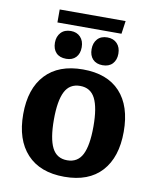

<svg xmlns="http://www.w3.org/2000/svg" viewBox="-87 -837 749 918"><g transform="rotate(10 287.5 -378.0)"><path d="M43 -247Q43 -371 106.5 -439Q170 -507 288 -507Q406 -507 468.5 -439.5Q531 -372 531 -247Q531 -123 468.5 -54.5Q406 14 288 14Q170 14 106.5 -54.5Q43 -123 43 -247ZM384 -247Q384 -338 361.5 -382.5Q339 -427 288 -427Q237 -427 214.5 -382.5Q192 -338 192 -247Q192 -155 214.5 -110.5Q237 -66 288 -66Q339 -66 361.5 -110.5Q384 -155 384 -247ZM311 -610Q311 -640 328 -659Q345 -678 376 -678Q406 -678 423.5 -659.5Q441 -641 441 -610Q441 -580 424 -561.5Q407 -543 376 -543Q345 -543 328 -561Q311 -579 311 -610ZM133 -610Q133 -640 150.5 -659Q168 -678 199 -678Q228 -678 245.5 -659.5Q263 -641 263 -610Q263 -579 246 -561Q229 -543 199 -543Q167 -543 150 -561Q133 -579 133 -610ZM128 -770H448L439 -707H128Z"/></g></svg>

Font: Andada Pro ExtraBold
Style: Regular
Weight: 800
Designer: Carolina Giovagnoli
Foundry: Huerta Tipografica
Version: Version 3.005; ttfautohint (v1.8.4)